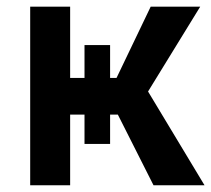

<svg xmlns="http://www.w3.org/2000/svg" viewBox="-20 -548 625 568"><path d="M425.8 -528.3 324.7 -317.4H305.7V-414.6H230V-317.4H187.5V-528.3H69.3V0H187.5V-209H230V-122.1H305.7V-209H328.6L434.1 0H585L418 -277.3L572.3 -528.3Z"/></svg>

Font: Roboto Medium
Style: Regular
Weight: 500
Designer: Google
Version: Version 2.137; 2017